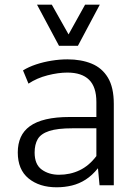

<svg xmlns="http://www.w3.org/2000/svg" viewBox="-20 -794 586 823"><path d="M222.7 8.8Q148.9 8.8 102.5 -29.1Q56.2 -66.9 56.2 -140.6Q56.2 -177.2 68.8 -205.6Q81.5 -233.9 108.2 -253.2Q134.8 -272.5 177.2 -282.5Q219.7 -292.5 278.3 -292.5H393.1V-356.9Q393.1 -421.4 361.8 -452.1Q330.6 -482.9 268.6 -482.9Q230 -482.9 184.1 -471.2Q138.2 -459.5 102.1 -435.5L78.6 -492.2Q103 -507.3 134.5 -517.8Q166 -528.3 200.9 -533.9Q235.8 -539.6 269 -539.6Q328.1 -539.6 372.8 -521.2Q417.5 -502.9 442.6 -461.2Q467.8 -419.4 467.8 -348.6V0H406.7L399.9 -72.8Q375 -42 347.2 -24.2Q319.3 -6.3 288.1 1.2Q256.8 8.8 222.7 8.8ZM232.9 -44.9Q280.8 -44.9 321.3 -64.2Q361.8 -83.5 393.1 -125V-244.1H290.5Q226.1 -244.1 190.7 -232.4Q155.3 -220.7 141.8 -197.8Q128.4 -174.8 128.4 -140.1Q128.4 -88.9 159.2 -66.9Q189.9 -44.9 232.9 -44.9ZM232.9 -597.7 138.7 -773.9H202.1L273.9 -646.5L344.7 -773.9H407.7L314 -597.7Z"/></svg>

Font: Comme Light
Style: Regular
Weight: 300
Version: Version 1.000;gftools[0.9.27]